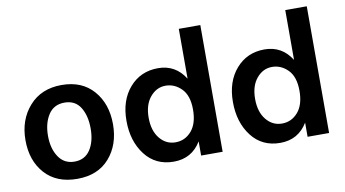

<svg xmlns="http://www.w3.org/2000/svg" viewBox="-72 -877 1897 1055"><g transform="rotate(-10 876.5 -349.5)"><path d="M284.5 -417Q225 -417 194.5 -370Q164 -323 164 -252.5Q164 -182 195 -135Q226 -88 284 -88Q342 -88 372 -134Q402 -180 402 -252Q402 -324 373 -370.5Q344 -417 284.5 -417ZM285.5 -515Q399 -515 463 -441.5Q527 -368 527 -254Q527 -140 462.5 -66Q398 8 282.5 8Q167 8 102.5 -64Q38 -136 38 -250Q38 -364 105 -439.5Q172 -515 285.5 -515Z M1094 0H974V-79Q922 7 821 7Q720 7 661.5 -69Q603 -145 603 -259Q603 -373 664.5 -443.5Q726 -514 823.5 -514Q921 -514 974 -429V-707H1094ZM847.5 -412Q797 -412 761.5 -369.5Q726 -327 726 -254.5Q726 -182 761 -139Q796 -96 849 -96Q902 -96 938 -137.5Q974 -179 974 -257Q974 -335 936 -373.5Q898 -412 847.5 -412Z M1688 0H1568V-79Q1516 7 1415 7Q1314 7 1255.5 -69Q1197 -145 1197 -259Q1197 -373 1258.5 -443.5Q1320 -514 1417.5 -514Q1515 -514 1568 -429V-707H1688ZM1441.5 -412Q1391 -412 1355.5 -369.5Q1320 -327 1320 -254.5Q1320 -182 1355 -139Q1390 -96 1443 -96Q1496 -96 1532 -137.5Q1568 -179 1568 -257Q1568 -335 1530 -373.5Q1492 -412 1441.5 -412Z"/></g></svg>

Font: Hind Mysuru SemiBold
Style: Regular
Weight: 600
Designer: Manushi Parikh, Hitesh Malaviya
Foundry: Indian Type Foundry
Version: Version 0.703;PS 1.0;hotconv 1.0.86;makeotf.lib2.5.63406